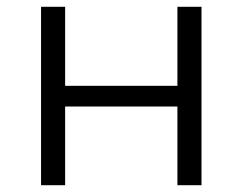

<svg xmlns="http://www.w3.org/2000/svg" viewBox="-20 -546 715 566"><path d="M101 0V-526H172V-293H503V-526H574V0H503V-232H172V0Z"/></svg>

Font: mBank
Style: Regular
Weight: 400
Designer: Julieta Ulanovsky
Foundry: Julieta Ulanovsky
Version: Version 7.200;PS 007.200;hotconv 1.0.88;makeotf.lib2.5.64775